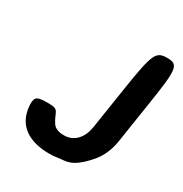

<svg xmlns="http://www.w3.org/2000/svg" viewBox="-168 -838 927 975"><g transform="rotate(30 295.5 -350.5)"><path d="M275 -108C243 -108 221 -117 209 -134C172 -189 193 -210 127 -210C60 -210 47 -205 48 -157C49 -141 51 -126 55 -112C76 -34 146 10 256 10C273 10 290 9 306 6C349 -1 386 13 469 -82C500 -117 522 -163 531 -219L569 -465C604 -688 600 -711 533 -711C467 -711 457 -688 422 -465L384 -219C374 -155 336 -108 275 -108Z"/></g></svg>

Font: Asimov Print
Style: AIt
Weight: 500
Designer: Google
Version: Version 2.000980: 2014